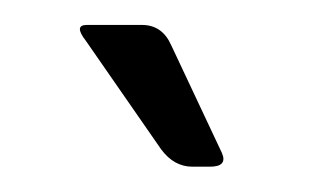

<svg xmlns="http://www.w3.org/2000/svg" viewBox="-20 -698 249 154"><path d="M109.2 -578.3 48.7 -665.5Q39 -678 49.7 -678H93.8Q110 -678 117.2 -662L158 -575.3Q162.8 -564.3 148.3 -564.3H134.3Q119.5 -564.3 109.2 -578.3Z"/></svg>

Font: Vivano Light
Style: Regular
Weight: 300
Designer: Joe Prince, Josias Burgherr
Version: Version 2.064;September 19, 2022;FontCreator 14.0.0.2877 64-